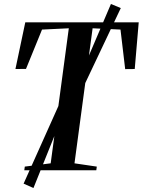

<svg xmlns="http://www.w3.org/2000/svg" viewBox="-20 -855 716 964"><path d="M102 0 104.5 -18.5 234.5 -35 325.5 -713 191 -706.5 110.5 -509 57.5 -508.5 107 -743H676.5L656.5 -508.5L608.5 -508L585 -706.5L445 -713L354 -35L466 -18.5L463.5 0ZM98.5 67 302 -387 355 -408.5 537 -835 586.5 -814.5 387.5 -394.5 334 -373.5 148 89Z"/></svg>

Font: Merriweather 144pt Medium
Style: Italic
Weight: 500
Italic angle: -7.8°
Version: Version 2.101